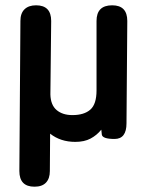

<svg xmlns="http://www.w3.org/2000/svg" viewBox="-20 -524 561 724"><path d="M110 180Q53 180 53 121L57 -445Q57 -474 72.5 -489Q88 -504 116 -504Q173 -504 173 -445L170 -168Q171 -128 193.5 -109Q216 -90 253 -90Q297 -90 320.5 -110.5Q344 -131 344 -183V-445Q344 -504 403 -504Q460 -504 460 -445L457 -59Q457 0 412 0Q367 0 364 -16L362 -35Q345 -14 321.5 -1.5Q298 11 264 11Q208 11 169 -20L168 121Q168 149 153.5 164.5Q139 180 110 180Z"/></svg>

Font: Zen Maru Gothic
Style: Bold
Weight: 700
Designer: Yoshimichi Ohira
Foundry: Positype
Version: Version 1.001